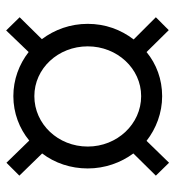

<svg xmlns="http://www.w3.org/2000/svg" viewBox="8 -566 583 640"><g transform="rotate(-90 300.0 -245.5)"><path d="M78 26 151 -49C192 -17 244 3 300 3C356 3 407 -16 447 -49L520 25L563 -18L489 -92C522 -135 541 -187 541 -245C541 -303 522 -355 490 -398L563 -472L519 -517L447 -442C406 -474 355 -493 300 -493C244 -493 192 -473 152 -440L78 -516L35 -473L109 -397C77 -355 59 -302 59 -245C59 -188 78 -135 109 -93L35 -18ZM300 -67C207 -67 132 -147 132 -245C132 -344 207 -423 300 -423C392 -423 466 -344 466 -245C466 -147 392 -67 300 -67Z"/></g></svg>

Font: Poppy and Pepper
Style: Regular
Weight: 400
Designer: Thy Ha
Foundry: Thy Ha
Version: Version 0.001;Glyphs 3.2 (3227)